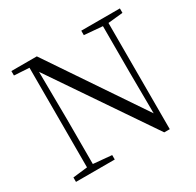

<svg xmlns="http://www.w3.org/2000/svg" viewBox="-157 -901 1107 1085"><g transform="rotate(-30 396.0 -359.0)"><path d="M618 7H654V-686L751 -696V-725H499V-696L618 -686V-383L620 -116L209 -725H43V-696L141 -690V-40L46 -29V0H299V-29L179 -40V-332L176 -643Z"/></g></svg>

Font: Noto Serif SC Light
Style: Regular
Weight: 300
Designer: Ryoko NISHIZUKA 西塚涼子 (kana & ideographs); Frank Grießhammer (Latin, Greek & Cyrillic); Wenlong ZHANG 张文龙 (bopomofo); San
Foundry: Adobe
Version: Version 2.001;hotconv 1.1.0;makeotfexe 2.6.0